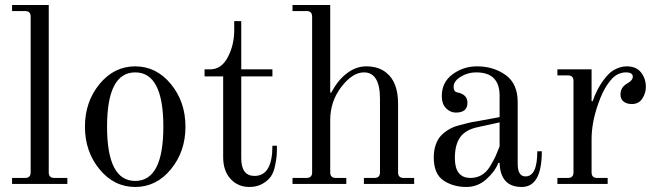

<svg xmlns="http://www.w3.org/2000/svg" viewBox="-20 -732 2610 764"><path d="M28 0V-24H80Q102 -24 102 -46V-666Q102 -688 80 -688H28V-712H174V-46Q174 -24 196 -24H248V0Z M518 -12Q630 -12 630 -228Q630 -444 518 -444Q406 -444 406 -228Q406 -12 518 -12ZM518 12Q434 12 376 -58.5Q318 -129 318 -228Q318 -327 376 -397.5Q434 -468 518 -468Q602 -468 660 -397.5Q718 -327 718 -228Q718 -129 660 -58.5Q602 12 518 12Z M972 12Q927 12 897.5 -20Q868 -52 868 -107V-428H794V-456H816Q861 -456 886.5 -504.5Q912 -553 912 -612V-648H940V-456H1064V-428H940V-102Q940 -32 993 -32Q1064 -32 1064 -152H1082Q1082 -129 1081 -114Q1080 -99 1074.5 -72.5Q1069 -46 1058 -30Q1047 -14 1025 -1Q1003 12 972 12Z M1144 0V-24H1200Q1222 -24 1222 -46V-666Q1222 -688 1200 -688H1144V-712H1294V-364L1298 -363Q1324 -413 1360.5 -440.5Q1397 -468 1437 -468Q1487 -468 1518 -442Q1564 -405 1564 -319V-46Q1564 -24 1586 -24H1628V0H1428V-24H1470Q1492 -24 1492 -46V-339Q1492 -444 1428 -444Q1383 -444 1338.5 -386.5Q1294 -329 1294 -254V-46Q1294 -24 1316 -24H1358V0Z M1968 -245 1881 -226Q1833 -216 1811.5 -186.5Q1790 -157 1790 -103Q1790 -24 1852 -24Q1877 -24 1896.5 -35.5Q1916 -47 1930 -70Q1944 -93 1951 -108.5Q1958 -124 1968 -150ZM1706 -106Q1706 -134 1714 -156.5Q1722 -179 1735 -192.5Q1748 -206 1765.5 -216.5Q1783 -227 1802 -232L1840 -242Q1859 -247 1876 -249L1968 -266V-351Q1968 -444 1875 -444Q1841 -444 1813 -426.5Q1785 -409 1785 -387Q1785 -377 1788 -372Q1791 -366 1801 -364Q1840 -356 1840 -323Q1840 -284 1794 -284Q1772 -284 1755 -301Q1738 -318 1738 -350Q1738 -405 1781 -436.5Q1824 -468 1878 -468Q1944 -468 1992 -433.5Q2040 -399 2040 -326V-80Q2040 -30 2071 -30Q2118 -30 2118 -130H2136Q2136 12 2056 12Q1971 12 1968 -84H1963Q1950 -50 1915.5 -19Q1881 12 1836 12Q1783 12 1744.5 -14Q1706 -40 1706 -106Z M2198 0V-24H2240Q2262 -24 2262 -46V-410Q2262 -432 2240 -432H2198V-456H2334V-330L2338 -329Q2355 -377 2379.5 -410.5Q2404 -444 2424 -454Q2449 -468 2474 -468Q2512 -468 2531 -443.5Q2550 -419 2550 -386Q2550 -362 2536 -340Q2522 -318 2494 -318Q2475 -318 2462 -327.5Q2449 -337 2449 -356Q2449 -385 2476 -400Q2498 -412 2498 -427Q2498 -444 2470 -444Q2453 -444 2435.5 -435Q2418 -426 2397.5 -396.5Q2377 -367 2360 -318Q2334 -244 2334 -178V-46Q2334 -24 2356 -24H2398V0Z"/></svg>

Font: Old Standard TT
Style: Regular
Weight: 400
Designer: Alexey Kryukov <alexios@thessalonica.org.ru>
Version: Version 1.0